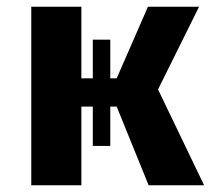

<svg xmlns="http://www.w3.org/2000/svg" viewBox="-20 -551 640 571"><path d="M73 -531H222V-318H256V-433H308V-318H327L420 -531H572L450 -285L587 0H422L327 -234H308V-117H256V-234H222V0H73Z"/></svg>

Font: Fira Mono
Style: Bold
Weight: 700
Monospace: yes
Designer: Carrois Corporate & Edenspiekermann AG
Foundry: Carrois Corporate GbR & Edenspiekermann AG
Version: Version 3.206